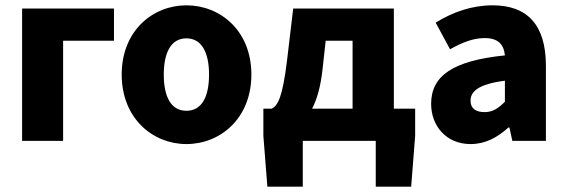

<svg xmlns="http://www.w3.org/2000/svg" viewBox="-20 -529 2128 721"><path d="M63 0H217V-376H408V-497H63Z M680 12C807 12 924 -84 924 -249C924 -414 807 -509 680 -509C554 -509 437 -414 437 -249C437 -84 554 12 680 12ZM680 -113C622 -113 595 -166 595 -249C595 -331 622 -385 680 -385C738 -385 765 -331 765 -249C765 -166 738 -113 680 -113Z M1191 -267 1203 -376H1304V-121H1152C1171 -157 1184 -205 1191 -267ZM1117 0H1391V172H1524L1539 -19V-121H1459V-497H1081L1058 -303C1041 -164 1024 -134 1001 -121H969V-19L984 172H1117Z M1747 12C1803 12 1848 -13 1889 -50H1893L1904 0H2030V-282C2030 -438 1958 -509 1830 -509C1752 -509 1681 -484 1616 -444L1670 -344C1720 -372 1760 -386 1800 -386C1851 -386 1872 -362 1876 -321C1680 -301 1599 -244 1599 -139C1599 -56 1656 12 1747 12ZM1800 -108C1766 -108 1747 -122 1747 -151C1747 -186 1777 -213 1876 -226V-147C1852 -123 1831 -108 1800 -108Z"/></svg>

Font: DAIFUKU Sans
Style: Bold
Weight: 700
Designer: Original font ‘Source Han Sans JP’ : Paul D. Hunt
Foundry: Daifuku
Version: Version 1.000